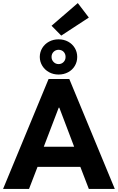

<svg xmlns="http://www.w3.org/2000/svg" viewBox="-25 -1237 771 1257"><path d="M293 -719.7H428.7L726.6 0H556.6L501 -144.5H220.7L165 0H-4.9ZM235.4 -864.3Q235.8 -897 252 -923.1Q268.1 -949.2 296.1 -964.4Q324.2 -979.5 358.4 -979.5Q393.1 -979.5 420.9 -964.4Q448.7 -949.2 464.6 -922.9Q480.5 -896.5 480.5 -864.3Q480.5 -832 464.8 -805.7Q449.2 -779.3 421.1 -764.2Q393.1 -749 358.4 -749Q324.2 -749 296.4 -764.2Q268.6 -779.3 252.2 -805.7Q235.8 -832 235.4 -864.3ZM404.3 -864.3Q404.3 -884.3 391.8 -897.5Q379.4 -910.6 358.4 -911.1Q338.9 -910.6 325.7 -897.5Q312.5 -884.3 312.5 -864.3Q312.5 -844.7 325.9 -831.1Q339.4 -817.4 358.4 -817.4Q377.9 -817.4 391.1 -830.8Q404.3 -844.2 404.3 -864.3ZM312.5 -1068.4 484.4 -1216.8 556.6 -1122.1 376 -1003.9ZM460.4 -276.4 363.3 -532.2H359.4L261.7 -276.4Z"/></svg>

Font: Reddit Sans Vanilla ExtraBold
Style: Regular
Weight: 800
Designer: Stephen Hutchings
Foundry: Reddit
Version: Version 1.013